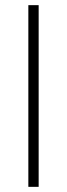

<svg xmlns="http://www.w3.org/2000/svg" viewBox="-20 -725 259 745"><path d="M90 0V-705H130V0Z"/></svg>

Font: Nunito Sans 12pt ExtraLight SemiCondensed
Style: Regular
Weight: 200
Width: 4
Version: Version 3.101;gftools[0.9.27]